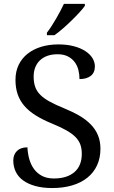

<svg xmlns="http://www.w3.org/2000/svg" viewBox="-20 -951 584 981"><path d="M247.1 9.8Q198.2 9.8 160.9 -0.5Q123.5 -10.7 98.4 -29.1Q73.2 -47.4 60.5 -73.5Q47.9 -99.6 47.9 -130.9Q47.9 -161.1 66.7 -179.7Q85.4 -198.2 120.1 -198.2Q121.6 -167 129.6 -138.2Q137.7 -109.4 153.8 -87.4Q169.9 -65.4 194.8 -52.2Q219.7 -39.1 254.9 -39.1Q322.3 -39.1 360.1 -71.5Q397.9 -104 397.9 -165Q397.9 -192.4 390.1 -213.4Q382.3 -234.4 364.3 -252.2Q346.2 -270 316.7 -286.4Q287.1 -302.7 243.2 -320.8Q196.8 -339.8 162.1 -361.6Q127.4 -383.3 104.5 -409.9Q81.5 -436.5 70.3 -469.2Q59.1 -502 59.1 -543Q59.1 -585.9 75.4 -619.6Q91.8 -653.3 121.1 -676.5Q150.4 -699.7 190.4 -711.9Q230.5 -724.1 277.8 -724.1Q322.8 -724.1 357.4 -714.8Q392.1 -705.6 416 -689.9Q439.9 -674.3 452.4 -654.1Q464.8 -633.8 464.8 -611.8Q464.8 -579.6 443.6 -563.2Q422.4 -546.9 386.2 -546.9Q386.2 -570.3 380.6 -593Q375 -615.7 361.8 -633.5Q348.6 -651.4 327.1 -662.6Q305.7 -673.8 273.9 -673.8Q245.1 -673.8 222.4 -665.8Q199.7 -657.7 184.1 -642.8Q168.5 -627.9 160.2 -606.9Q151.9 -585.9 151.9 -560.1Q151.9 -530.3 159.7 -507.6Q167.5 -484.9 185.8 -466.6Q204.1 -448.2 233.9 -431.9Q263.7 -415.5 307.1 -397.9Q351.1 -379.9 385.5 -359.9Q419.9 -339.8 443.8 -315.2Q467.8 -290.5 480.5 -260Q493.2 -229.5 493.2 -190.9Q493.2 -143.6 475.8 -106.2Q458.5 -68.8 426.3 -43Q394 -17.1 348.6 -3.7Q303.2 9.8 247.1 9.8ZM219.7 -784.2Q231 -798.3 242.9 -816.9Q254.9 -835.4 266.4 -855.2Q277.8 -875 288.3 -894.8Q298.8 -914.6 306.6 -931.2H413.6V-920.9Q404.3 -907.7 386.2 -887.9Q368.2 -868.2 346.2 -846.7Q324.2 -825.2 301 -804.9Q277.8 -784.7 257.8 -771H219.7Z"/></svg>

Font: Droid-TTFautohint Serif
Style: Regular
Weight: 400
Foundry: Ascender Corporation
Version: Version 1.00; ttfautohint (v1.00rc1.4-1a1c-dirty) -l 8 -r 50